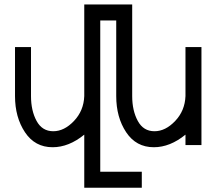

<svg xmlns="http://www.w3.org/2000/svg" viewBox="-20 -665 992 880"><path d="M629.9 195.3H366.2V-47.9Q295.4 9.8 221.2 9.8Q140.1 9.8 94.5 -58.8Q48.8 -127.4 48.8 -224.6V-449.2H122.1V-224.6Q122.1 -157.7 147.7 -110.6Q173.3 -63.5 224.1 -63.5Q274.4 -63.5 319.1 -110.6Q363.8 -157.7 366.2 -224.6V-644.5H585.9V-224.6Q585.9 -157.7 611.6 -110.6Q637.2 -63.5 688 -63.5Q738.3 -63.5 783 -110.6Q827.6 -157.7 830.1 -224.6V-449.2H903.3V0H830.1V-47.9Q759.3 9.8 685.1 9.8Q604 9.8 558.3 -58.8Q512.7 -127.4 512.7 -224.6V-571.3H439.5V122.1H629.9Z"/></svg>

Font: Catrinity
Style: Regular
Weight: 400
Designer: Alexander Lange
Foundry: High-Logic / Made with FontCreator
Version: Version 2.090;May 20, 2024;FontCreator 15.0.0.2974 64-bit